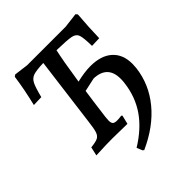

<svg xmlns="http://www.w3.org/2000/svg" viewBox="-226 -786 1097 1097"><g transform="rotate(-45 322.5 -237.5)"><path d="M600 -220Q600 -209 598 -187Q584 -70 507 23.5Q430 117 299 176L291 170L277 136Q373 77 425.5 1Q478 -75 490 -175Q492 -187 492 -208Q492 -314 384 -318L301 -300Q292 -240 276 -115Q274 -93 274 -87Q274 -68 281.5 -60.5Q289 -53 309 -53Q323 -53 345 -56L350 -51L337 2L213 0Q168 0 109 3L84 4L96 -49Q135 -53 151.5 -61Q168 -69 175.5 -91Q183 -113 189 -165L243 -584Q185 -582 161.5 -574Q138 -566 125.5 -542Q113 -518 97 -454L35 -452Q60 -555 72 -643L83 -651L169 -640H480L570 -651L579 -640Q571 -546 569 -458L509 -456Q508 -523 500 -545.5Q492 -568 463.5 -574Q435 -580 348 -582Q333 -517 310 -366Q373 -381 420 -381Q506 -381 553 -339Q600 -297 600 -220Z"/></g></svg>

Font: Alegreya Medium
Style: Italic
Weight: 500
Italic angle: -7°
Designer: Juan Pablo del Peral
Foundry: Huerta Tipografica
Version: Version 2.008; ttfautohint (v1.8)